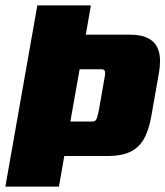

<svg xmlns="http://www.w3.org/2000/svg" viewBox="-56 -695 616 715"><path d="M-36 0H163.5L183.5 -114H346Q395 -114 427.2 -128.8Q459.5 -143.5 478.5 -175.2Q497.5 -207 507 -260L535.5 -421.5Q544.5 -471.5 535.5 -503.2Q526.5 -535 499.5 -550.5Q472.5 -566 426 -566H263.5L282.5 -675H83ZM206 -242.5 240.5 -437H322.5Q329.5 -437 332.5 -433.5Q335.5 -430 335.5 -422.8Q335.5 -415.5 333 -403.5L312 -283.5Q308.5 -269 306.2 -260Q304 -251 300 -246.8Q296 -242.5 288.5 -242.5Z"/></svg>

Font: Anybody Condensed Black
Style: Italic
Weight: 900
Width: 3
Italic angle: -10°
Version: Version 1.113;gftools[0.9.25]